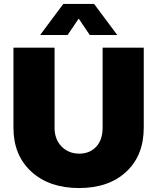

<svg xmlns="http://www.w3.org/2000/svg" viewBox="-20 -942 795 971"><path d="M48 -296V-701H256V-296Q256 -237 291.5 -201Q327 -165 381 -165Q434 -165 466.5 -200Q499 -235 499 -296V-701H707V-296Q707 -156 618.5 -73.5Q530 9 380 9Q229 9 138.5 -74Q48 -157 48 -296ZM183 -765 300 -922H456L573 -765H434L378 -848L322 -765Z"/></svg>

Font: Trueno
Style: ExBd
Weight: 800
Designer: Julieta Ulanovsky
Foundry: Julieta Ulanovsky
Version: Version 3.001b